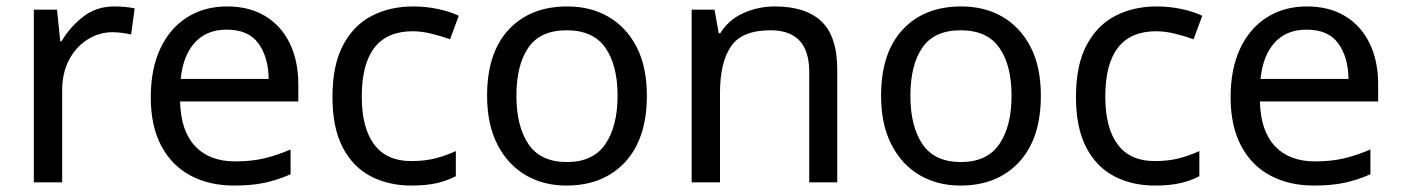

<svg xmlns="http://www.w3.org/2000/svg" viewBox="-20 -566 4349 596"><path d="M335 -546Q350 -546 367.5 -544.5Q385 -543 398 -540L387 -459Q374 -462 358.5 -464Q343 -466 329 -466Q288 -466 252 -443.5Q216 -421 194.5 -380.5Q173 -340 173 -286V0H85V-536H157L167 -438H171Q197 -482 238 -514Q279 -546 335 -546Z M685 -546Q754 -546 803.5 -516Q853 -486 879.5 -431.5Q906 -377 906 -304V-251H539Q541 -160 585.5 -112.5Q630 -65 710 -65Q761 -65 800.5 -74.5Q840 -84 882 -102V-25Q841 -7 801 1.5Q761 10 706 10Q630 10 571.5 -21Q513 -52 480.5 -113.5Q448 -175 448 -264Q448 -352 477.5 -415Q507 -478 560.5 -512Q614 -546 685 -546ZM684 -474Q621 -474 584.5 -433.5Q548 -393 541 -321H814Q813 -389 782 -431.5Q751 -474 684 -474Z M1257 10Q1186 10 1130.5 -19Q1075 -48 1043.5 -109Q1012 -170 1012 -265Q1012 -364 1045 -426Q1078 -488 1134.5 -517Q1191 -546 1263 -546Q1304 -546 1342 -537.5Q1380 -529 1404 -517L1377 -444Q1353 -453 1321 -461Q1289 -469 1261 -469Q1103 -469 1103 -266Q1103 -169 1141.5 -117.5Q1180 -66 1256 -66Q1300 -66 1333.5 -75Q1367 -84 1395 -97V-19Q1368 -5 1335.5 2.5Q1303 10 1257 10Z M1988 -269Q1988 -136 1920.5 -63Q1853 10 1738 10Q1667 10 1611.5 -22.5Q1556 -55 1524 -117.5Q1492 -180 1492 -269Q1492 -402 1559 -474Q1626 -546 1741 -546Q1814 -546 1869.5 -513.5Q1925 -481 1956.5 -419.5Q1988 -358 1988 -269ZM1583 -269Q1583 -174 1620.5 -118.5Q1658 -63 1740 -63Q1821 -63 1859 -118.5Q1897 -174 1897 -269Q1897 -364 1859 -418Q1821 -472 1739 -472Q1657 -472 1620 -418Q1583 -364 1583 -269Z M2385 -546Q2481 -546 2530 -499.5Q2579 -453 2579 -349V0H2492V-343Q2492 -472 2372 -472Q2283 -472 2249 -422Q2215 -372 2215 -278V0H2127V-536H2198L2211 -463H2216Q2242 -505 2288 -525.5Q2334 -546 2385 -546Z M3211 -269Q3211 -136 3143.5 -63Q3076 10 2961 10Q2890 10 2834.5 -22.5Q2779 -55 2747 -117.5Q2715 -180 2715 -269Q2715 -402 2782 -474Q2849 -546 2964 -546Q3037 -546 3092.5 -513.5Q3148 -481 3179.5 -419.5Q3211 -358 3211 -269ZM2806 -269Q2806 -174 2843.5 -118.5Q2881 -63 2963 -63Q3044 -63 3082 -118.5Q3120 -174 3120 -269Q3120 -364 3082 -418Q3044 -472 2962 -472Q2880 -472 2843 -418Q2806 -364 2806 -269Z M3565 10Q3494 10 3438.5 -19Q3383 -48 3351.5 -109Q3320 -170 3320 -265Q3320 -364 3353 -426Q3386 -488 3442.5 -517Q3499 -546 3571 -546Q3612 -546 3650 -537.5Q3688 -529 3712 -517L3685 -444Q3661 -453 3629 -461Q3597 -469 3569 -469Q3411 -469 3411 -266Q3411 -169 3449.5 -117.5Q3488 -66 3564 -66Q3608 -66 3641.5 -75Q3675 -84 3703 -97V-19Q3676 -5 3643.5 2.5Q3611 10 3565 10Z M4037 -546Q4106 -546 4155.5 -516Q4205 -486 4231.5 -431.5Q4258 -377 4258 -304V-251H3891Q3893 -160 3937.5 -112.5Q3982 -65 4062 -65Q4113 -65 4152.5 -74.5Q4192 -84 4234 -102V-25Q4193 -7 4153 1.5Q4113 10 4058 10Q3982 10 3923.5 -21Q3865 -52 3832.5 -113.5Q3800 -175 3800 -264Q3800 -352 3829.5 -415Q3859 -478 3912.5 -512Q3966 -546 4037 -546ZM4036 -474Q3973 -474 3936.5 -433.5Q3900 -393 3893 -321H4166Q4165 -389 4134 -431.5Q4103 -474 4036 -474Z"/></svg>

Font: Noto Sans Gunjala Gondi Semibold
Style: Regular
Weight: 600
Designer: Ek Type
Foundry: Ek Type
Version: Version 1.004; ttfautohint (v1.8.4.7-5d5b)